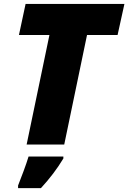

<svg xmlns="http://www.w3.org/2000/svg" viewBox="-20 -734 652 975"><path d="M115.2 0 231 -556.2H76.2L109.9 -713.9H611.8L577.1 -556.2H421.9L306.2 0ZM71.8 221.2V208Q84.5 175.8 99.9 134.5Q115.2 93.3 125 61H301.8V70.8Q277.8 110.8 249.5 147.9Q221.2 185.1 188 221.2Z"/></svg>

Font: Open Sans ExtraBold
Style: Italic
Weight: 800
Italic angle: -12°
Designer: Monotype Design Team
Foundry: Monotype Imaging Inc.
Version: Version 3.000; ttfautohint (v1.8.4)